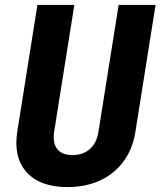

<svg xmlns="http://www.w3.org/2000/svg" viewBox="-20 -750 652 780"><path d="M254 10Q143 10 88.5 -50Q34 -110 50 -214L132 -730H282L200 -215Q193 -169 212.5 -144.5Q232 -120 275 -120Q317 -120 345 -144.5Q373 -169 380 -215L462 -730H612L530 -214Q519 -145 482 -94.5Q445 -44 386.5 -17Q328 10 254 10Z"/></svg>

Font: JetBrains Mono ExtraBold
Style: Italic
Weight: 800
Italic angle: -9°
Monospace: yes
Designer: Philipp Nurullin, Konstantin Bulenkov
Foundry: JetBrains
Version: Version 2.305; ttfautohint (v1.8.4.7-5d5b)